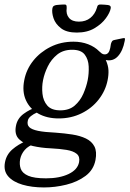

<svg xmlns="http://www.w3.org/2000/svg" viewBox="-55 -634 569 843"><path d="M261.8 -415.5Q222.5 -415.5 196.2 -394.4Q170 -373.2 154.9 -342.5Q139.8 -311.8 134 -282Q128.2 -253.2 131.4 -222.5Q134.5 -191.8 152.6 -170.6Q170.8 -149.5 209.8 -149.5Q249 -149.5 273.2 -170.6Q297.5 -191.8 310.9 -222.5Q324.2 -253.2 330 -282Q335.8 -311.8 334.4 -342.5Q333 -373.2 316.9 -394.4Q300.8 -415.5 261.8 -415.5ZM98 -3Q69.5 6.2 53.9 24.1Q38.2 42 33.5 64.8Q29.2 88.2 36.2 107.4Q43.2 126.5 69.1 137.8Q95 149 147.2 149Q206.2 149 246 130.1Q285.8 111.2 292.2 78Q296.8 53.8 281.8 41.4Q266.8 29 237 24.1Q207.2 19.2 167 17.2Q126.2 15.5 88.8 7Q51.2 -1.5 29.4 -22.2Q7.5 -43 15 -81Q21 -114 49.1 -134.5Q77.2 -155 106.2 -163L126 -144Q119.8 -145 106.4 -139.5Q93 -134 80.9 -124.4Q68.8 -114.8 67 -103.5Q63.2 -86 73.5 -75.8Q83.8 -65.5 111.6 -59.6Q139.5 -53.8 189.8 -51.5Q227.8 -48.8 262.1 -43.5Q296.5 -38.2 322.2 -25.9Q348 -13.5 359.6 9.1Q371.2 31.8 364.2 68.8Q355.8 112.2 320.4 138.5Q285 164.8 236.1 176.9Q187.2 189 138 189Q85 189 43.5 176.8Q2 164.5 -19.1 140.2Q-40.2 116 -33.2 79Q-27 45 -0.9 22.2Q25.2 -0.5 61.2 -15.5ZM202.8 -114Q151.2 -114 113.6 -135Q76 -156 58.8 -194Q41.5 -232 51.5 -282Q60.5 -329 90.6 -367Q120.8 -405 166.5 -428Q212.2 -451 268 -451Q302.5 -451 331.9 -439.8Q361.2 -428.5 380.5 -408.8Q386.5 -403 391.9 -399.1Q397.2 -395.2 405.2 -395.2Q414.2 -395.2 420.1 -402Q426 -408.8 429 -423.2L432 -441.2Q433.8 -447.8 437.1 -452.8Q440.5 -457.8 448.8 -458.8L483.5 -466Q487.5 -467 490.5 -467Q495.5 -467 492.5 -454Q484.5 -411 463.1 -387.4Q441.8 -363.8 409.5 -370.5Q420.2 -346.8 421.2 -325.9Q422.2 -305 417.5 -282Q408.5 -236 378.6 -197.5Q348.8 -159 303.1 -136.5Q257.5 -114 202.8 -114ZM282 -491Q237 -491 212.6 -510.1Q188.2 -529.2 180 -554Q171.8 -578.8 175 -597Q176 -604.2 180.8 -607.6Q185.5 -611 193 -612Q198.8 -612.5 208.4 -613.4Q218 -614.2 223.5 -614.2Q232.5 -615 235.4 -612Q238.2 -609 237.8 -599Q234 -571.8 248 -555.4Q262 -539 291.5 -539Q321.5 -539 341.8 -555.4Q362 -571.8 370.2 -599Q372.2 -609 376.6 -612Q381 -615 389.2 -614.2Q394.8 -614.2 404.1 -613.4Q413.5 -612.5 419 -612Q434 -610 431 -597Q427.8 -578.8 409.9 -554Q392 -529.2 360 -510.1Q328 -491 282 -491Z"/></svg>

Font: Young Serif Light
Style: Italic
Weight: 300
Italic angle: -10.979°
Designer: Bastien Sozeau
Foundry: NBR — Bastien Sozeau
Version: Version 5.001